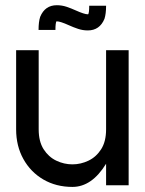

<svg xmlns="http://www.w3.org/2000/svg" viewBox="-20 -718 561 744"><path d="M391.1 -523.4H478.5V0H391.1V-83.5Q335.9 6.3 260.7 6.3Q197.3 6.3 147.9 -22.5Q98.6 -51.3 70.6 -101.8Q42.5 -152.3 42.5 -216.8V-523.4H129.9V-216.8Q129.9 -169.9 148.9 -139.9Q168 -109.9 198 -95.5Q228 -81.1 260.7 -81.1Q293 -81.1 323 -95.5Q353 -109.9 372.1 -139.9Q391.1 -169.9 391.1 -216.8ZM320.3 -600.1Q300.8 -600.1 282.5 -606.2Q264.2 -612.3 247.1 -620.1Q213.4 -635.3 200.2 -635.3H198.7Q194.8 -628.9 194.8 -602.1H129.4Q129.4 -633.3 135.7 -652.8Q154.3 -697.8 200.2 -697.8Q219.7 -697.8 238 -691.7Q256.3 -685.5 273.4 -677.7Q307.1 -662.6 320.3 -662.6H321.8Q325.7 -668.9 325.7 -695.8H391.1Q391.1 -664.6 384.8 -645Q366.2 -600.1 320.3 -600.1Z"/></svg>

Font: Qaz
Style: Regular
Weight: 400
Designer: GGBotNet
Foundry: f0n7
Version: 0.70